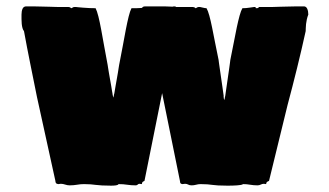

<svg xmlns="http://www.w3.org/2000/svg" viewBox="-20 -586 1039 606"><path d="M612.8 -4.9Q606 -4.9 598.9 -2.9Q591.8 -1 585 -1Q578.1 -1 574 -3.4Q569.8 -5.9 564 -5.9L555.7 -4.9Q549.8 -5.9 548.8 -9.3Q547.9 -12.7 547.9 -15.1L491.7 -292L436 -15.1Q429.7 -12.7 428.7 -9.3Q427.7 -5.9 427.7 -4.9L419.9 -5.9Q417 -5.9 414.6 -3.4Q412.1 -1 408.7 -1Q393.6 -1 381.6 -2.9Q369.6 -4.9 354 -4.9Q353 -2 346.2 -1Q339.4 0 331.1 0Q313 0 302 -0.7Q291 -1.5 282.5 -2.4Q273.9 -3.4 265.9 -4.2Q257.8 -4.9 245.1 -4.9Q233.9 -4.9 222.9 -2.9Q211.9 -1 199.7 -1Q192.9 -1 185.8 -3.4Q178.7 -5.9 171.9 -5.9L164.1 -4.9Q157.2 -5.9 156 -9.3Q154.8 -12.7 154.8 -15.1L96.7 -279.8Q86.4 -330.6 75.7 -384Q64.9 -437.5 55.7 -487.8Q52.7 -491.2 51 -497.3Q49.3 -503.4 48.6 -510.7Q47.9 -518.1 47.9 -525.6Q47.9 -533.2 47.9 -540Q47.9 -551.3 51.3 -558.6Q54.7 -565.9 63 -565.9Q65.9 -565.9 74.2 -565.9Q82.5 -565.9 93 -565.7Q103.5 -565.4 115 -565.2Q126.5 -564.9 136.2 -564.7Q146 -564.5 152.3 -564.2Q158.7 -564 159.7 -564H195.8Q201.2 -563.5 203.1 -561.5Q204.1 -560.5 204.1 -560.1Q206.5 -560.1 209 -562Q211.4 -564 215.8 -564H218.8Q219.2 -564 226.1 -563.2Q232.9 -562.5 242.4 -561.8Q252 -561 262.7 -560.5Q273.4 -560.1 281.7 -560.1Q286.1 -551.8 290.5 -534.2Q294.9 -516.6 299.3 -492.9Q303.7 -469.2 308.8 -440.4Q314 -411.6 319.8 -380.9Q319.8 -379.9 321 -373Q322.3 -366.2 323.7 -356.4Q325.2 -346.7 327.4 -335.2Q329.6 -323.7 331.1 -314.2Q332.5 -304.7 333.7 -298.1Q335 -291.5 335 -291Q335 -289.6 335.4 -287.6Q335.9 -285.6 336.4 -283.2Q336.9 -280.8 337.9 -277.8Q338.9 -280.8 339.1 -283.2Q339.4 -285.6 339.8 -287.6Q340.3 -289.6 340.8 -291Q340.8 -291.5 342 -298.1Q343.3 -304.7 344.7 -314.2Q346.2 -323.7 348.4 -335.2Q350.6 -346.7 352.1 -356.4Q353.5 -366.2 354.7 -373Q356 -379.9 356 -380.9Q362.3 -411.6 367.4 -440.4Q372.6 -469.2 377.2 -492.9Q381.8 -516.6 386.2 -534.2Q390.6 -551.8 395 -560.1Q402.3 -560.1 410.6 -560.1Q418.9 -560.1 428.7 -561Q428.7 -563.5 431.9 -564.7Q435.1 -565.9 439 -565.9Q442.4 -565.9 453.4 -565.9Q464.4 -565.9 477.5 -565.9Q490.7 -565.9 503.7 -565.7Q516.6 -565.4 524.9 -564.9Q525.9 -564.9 526.9 -565.4Q527.8 -565.9 528.8 -565.9Q531.2 -565.9 533.4 -565.4Q535.6 -564.9 535.6 -564H587.9Q593.8 -563.5 595.7 -561.5Q596.7 -560.5 596.7 -560.1Q598.6 -560.1 601.3 -562Q604 -564 607.9 -564H610.8Q612.3 -564 619.9 -562Q627.4 -560.1 631.8 -560.1Q636.2 -552.7 640.6 -536.9Q645 -521 649.4 -499.3Q653.8 -477.5 658.9 -451.4Q664.1 -425.3 669.9 -397Q669.9 -396 671.1 -387.5Q672.4 -378.9 674.1 -366.5Q675.8 -354 678 -339.4Q680.2 -324.7 681.9 -312.5Q683.6 -300.3 684.8 -291.7Q686 -283.2 686 -283.2Q685.5 -281.2 686 -279.3Q686 -277.3 686.5 -274.9Q687 -272.5 688 -270Q689 -272.5 689.2 -274.9Q689.5 -277.3 689.9 -279.3Q690.4 -281.2 690.9 -283.2Q690.9 -283.2 692.1 -291.7Q693.4 -300.3 695.1 -312.5Q696.8 -324.7 699 -339.4Q701.2 -354 702.9 -366.5Q704.6 -378.9 705.8 -387.5Q707 -396 707 -397Q712.9 -425.3 717.8 -451.4Q722.7 -477.5 727.3 -499.3Q731.9 -521 736.3 -536.9Q740.7 -552.7 745.1 -560.1Q750 -560.1 756.3 -560.5Q762.7 -561 768.6 -562Q775.4 -563 782.7 -564H785.6Q786.6 -564 786.9 -562Q787.1 -560.1 788.1 -560.1Q794.9 -560.1 795.9 -561.5Q796.9 -563 796.9 -564H841.8Q841.8 -564 848.1 -564.2Q854.5 -564.5 864 -564.7Q873.5 -564.9 885.3 -565.2Q897 -565.4 908 -565.7Q918.9 -565.9 927.2 -565.9Q935.5 -565.9 939 -565.9Q946.3 -565.9 949.7 -558.3Q953.1 -550.8 953.1 -540Q950.2 -532.7 948.5 -525.1Q946.8 -517.6 946 -510.3Q945.3 -502.9 945.1 -497.1Q944.8 -491.2 944.8 -487.8Q932.6 -432.1 917.7 -371.6Q902.8 -311 887.7 -254.9L829.1 -15.1Q822.3 -12.7 821 -9.3Q819.8 -5.9 819.8 -4.9L813 -5.9Q807.6 -5.9 803 -3.4Q798.3 -1 793 -1Q780.8 -1 769.8 -2.9Q758.8 -4.9 747.1 -4.9Q745.6 -3.4 740.7 -2.4Q735.8 -1.5 729 -1Q722.2 -0.5 713.9 -0.2Q705.6 0 697.8 0Q679.2 0 668.9 -0.7Q658.7 -1.5 650.6 -2.4Q642.6 -3.4 634.5 -4.2Q626.5 -4.9 612.8 -4.9Z"/></svg>

Font: Sigmar One
Style: Regular
Weight: 400
Version: Version 1.000